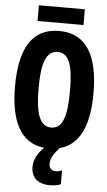

<svg xmlns="http://www.w3.org/2000/svg" viewBox="-69 -916 668 1194"><g transform="rotate(5 265.0 -318.5)"><path d="M124 -775H411V-873H124ZM290 236C319 236 342 230 357 224V137C347 142 335 146 319 146C291 146 276 129 276 104C276 72 289 45 331 0C456 -32 510 -161 510 -358C510 -589 436 -725 264 -725C93 -725 20 -591 20 -359C20 -143 84 -9 234 7C191 47 172 91 172 132C172 197 213 236 290 236ZM266 -122C192 -122 167 -208 167 -359C167 -510 192 -594 266 -594C339 -594 363 -515 363 -358C363 -210 341 -122 266 -122Z"/></g></svg>

Font: Noto Sans Mono Condensed ExtraBold
Style: Regular
Weight: 800
Width: 3
Designer: Monotype Design Team
Foundry: Monotype Imaging Inc.
Version: Version 2.014